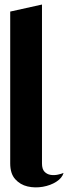

<svg xmlns="http://www.w3.org/2000/svg" viewBox="-20 -820 300 846"><path d="M260 -58Q254 -36 228.5 -19.5Q203 -3 168.5 3Q134 9 101.5 1.5Q69 -6 47 -30.5Q25 -55 25 -100V-769L165 -800V-100Q165 -75 176 -63.5Q187 -52 203 -49.5Q219 -47 235 -50.5Q251 -54 260 -58Z"/></svg>

Font: Reem Kufi
Style: Regular
Weight: 400
Designer: Khaled Hosny
Version: Version 1.6